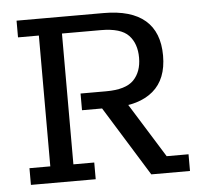

<svg xmlns="http://www.w3.org/2000/svg" viewBox="-46 -631 716 679"><g transform="rotate(-5 312.0 -291.5)"><path d="M36.9 0V-59.3H110.9V-523.7H36.9V-583H345.8Q443.6 -583 493 -540.6Q542.3 -498.2 542.3 -414.8Q542.3 -331.5 492.7 -289.4Q443 -247.3 351.9 -247.3H335.1L390 -274.8L524 -59.3H601.6V0H464.2L311.2 -247.3H239.9V-306.6H331.1Q400.4 -306.6 428.8 -335.8Q457.1 -365.1 457.1 -414.8Q457.1 -465.2 429.4 -494.4Q401.7 -523.7 331.1 -523.7H192.9V-59.3H266.9V0Z"/></g></svg>

Font: Rokkitt SemiBold
Style: Regular
Weight: 600
Designer: Vernon Adams
Foundry: Vernon Adams
Version: Version 3.103